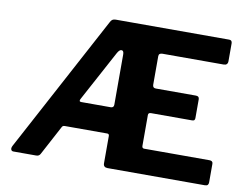

<svg xmlns="http://www.w3.org/2000/svg" viewBox="-79 -853 1239 965"><g transform="rotate(10 540.0 -371.0)"><path d="M1023 -128Q1041 -128 1041 -113V-18Q1041 -10 1037 -5Q1033 0 1022 0H526Q504 0 504 -21V-160Q504 -171 494 -171H277Q266 -171 262 -161L183 -13Q180 -7 175 -3.5Q170 0 161 0H45Q36 0 33 -8Q30 -16 37 -29L408 -722Q413 -733 419.5 -737.5Q426 -742 437 -742H1016Q1031 -742 1031 -725V-635Q1031 -614 1010 -614H698Q679 -614 679 -598V-453Q679 -436 695 -436H900Q917 -436 917 -420V-324Q917 -318 914 -314Q911 -310 902 -310H693Q679 -310 679 -298V-141Q679 -128 690 -128H1023ZM488 -304Q504 -304 504 -320V-576Q504 -595 493 -596Q482 -597 471 -577L333 -321Q323 -304 338 -304H488Z"/></g></svg>

Font: Libre Franklin
Style: Bold
Weight: 700
Designer: Pablo Impallari, Rodrigo Fuenzalida, Nhung Nguyen
Foundry: Impallari Type
Version: Version 3.000